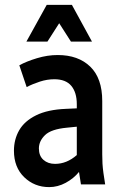

<svg xmlns="http://www.w3.org/2000/svg" viewBox="-20 -754 502 785"><path d="M37 -138Q37 -184 58.5 -221.5Q80 -259 127.5 -282.5Q175 -306 250 -309L294 -311V-328Q294 -376 271.5 -403Q249 -430 202 -430Q173 -430 143.5 -420.5Q114 -411 89 -398L59 -487Q88 -503 131 -516Q174 -529 216 -529Q300 -529 349 -481.5Q398 -434 398 -341V-123Q398 -102 399 -85Q400 -68 403 -46L410 0H311L303 -51Q281 -24 248.5 -6.5Q216 11 181 11Q121 11 79 -29.5Q37 -70 37 -138ZM139 -147Q139 -117 157.5 -100.5Q176 -84 205 -84Q253 -84 294 -120V-236L254 -232Q189 -226 164 -201.5Q139 -177 139 -147ZM88 -584 171 -734H274L356 -584H270L222 -659L174 -584Z"/></svg>

Font: Radio Canada Condensed Medium
Style: Regular
Weight: 500
Width: 3
Designer: Charles Daoud, Etienne Aubert Bonn, Alexandre Saumier Demers, Jacques Le Bailly
Foundry: Radio-Canada
Version: Version 2.104; ttfautohint (v1.8.4.7-5d5b);gftools[0.9.28.de